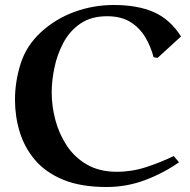

<svg xmlns="http://www.w3.org/2000/svg" viewBox="-20 -731 762 769"><path d="M705 -585 611 -499 595 -502Q584 -545 561.5 -582.5Q539 -620 502 -643Q465 -666 409 -666Q345 -666 302 -636.5Q259 -607 234 -560Q209 -513 198 -460Q187 -407 187 -360Q187 -307 201.5 -251.5Q216 -196 247 -148.5Q278 -101 328 -72Q378 -43 448 -43Q509 -43 566.5 -62Q624 -81 676 -106L697 -81Q634 -37 560.5 -9.5Q487 18 407 18Q304 18 233.5 -11Q163 -40 120.5 -90Q78 -140 59 -202.5Q40 -265 40 -331Q40 -405 63 -477Q86 -549 145 -603Q203 -656 278.5 -683.5Q354 -711 436 -711Q531 -711 596 -682.5Q661 -654 705 -585Z"/></svg>

Font: Aref Ruqaa Ink
Style: Bold
Weight: 700
Designer: Abdullah Aref
Version: Version 1.005